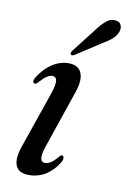

<svg xmlns="http://www.w3.org/2000/svg" viewBox="-77 -685 492 740"><g transform="rotate(10 169.5 -314.5)"><path d="M142 -48Q151.5 -48 163.5 -55Q175.5 -62 192 -82Q198 -89.5 203.5 -88Q208 -87 209 -80.2Q210 -73.5 204.5 -63Q184.5 -29 154.8 -10.2Q125 8.5 88.5 8.5Q48.5 8.5 37.2 -18.5Q26 -45.5 43 -94.5L118.5 -313.5Q131.5 -351 129.5 -367.2Q127.5 -383.5 112.5 -383.5Q102.5 -383.5 90.8 -376Q79 -368.5 61 -348Q54.5 -341 49.5 -343Q37 -345.5 48.5 -366Q70.5 -402 101.2 -422.2Q132 -442.5 165.5 -442.5Q203.5 -442.5 215.8 -414.8Q228 -387 210.5 -336.5L135 -115Q122.5 -78.5 125 -63.2Q127.5 -48 142 -48ZM243.5 -586Q262 -611 278.8 -624.8Q295.5 -638.5 314 -636.5Q331 -635 336.5 -622.8Q342 -610.5 337 -596.5Q331 -580 316.8 -567.2Q302.5 -554.5 281.5 -542.5L182 -478Q171 -472 167 -478Q163.5 -483 172 -494Z"/></g></svg>

Font: Fraunces 144pt Soft
Style: Italic
Weight: 400
Italic angle: -16°
Version: Version 1.000;[b76b70a41]